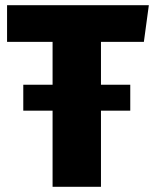

<svg xmlns="http://www.w3.org/2000/svg" viewBox="-20 -714 589 734"><path d="M530 -554 549 -694H7V-554H181V-390H69V-291H181V0H366V-291H478V-390H366V-554Z"/></svg>

Font: Fira Sans ExtraBold
Style: Regular
Weight: 800
Designer: bBox Type GmbH & Carrois Corporate GbR & Edenspiekermann AG
Foundry: bBox Type GmbH & Carrois Corporate GbR & Edenspiekermann AG
Version: Version 4.300;PS 004.300;hotconv 1.0.88;makeotf.lib2.5.64775